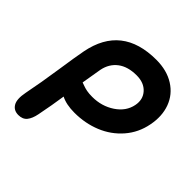

<svg xmlns="http://www.w3.org/2000/svg" viewBox="-190 -853 1008 1008"><g transform="rotate(45 313.5 -349.0)"><path d="M96.2 9.8Q61.5 9.8 45.7 -17.1Q29.8 -43.9 41 -100.1Q60.1 -195.8 76.7 -308.1Q93.3 -420.4 103 -470.2Q149.4 -708 403.8 -708Q481.9 -708 536.9 -673.3Q591.8 -638.7 613.8 -578.9Q635.7 -519 621.1 -445.8Q606.9 -372.1 559.3 -317.4Q511.7 -262.7 443.4 -234.9Q375 -207 295.9 -207Q234.9 -207 195.8 -227.1Q185.1 -153.8 168 -67.9Q160.6 -30.3 144.3 -10.3Q127.9 9.8 96.2 9.8ZM232.9 -462.9Q220.2 -390.6 213.9 -350.1Q217.3 -349.1 231.4 -343.8Q245.6 -338.4 262.2 -335.2Q278.8 -332 303.2 -332Q373 -332 427.5 -368.4Q481.9 -404.8 493.2 -461.9Q502.9 -510.7 473.1 -543.9Q443.4 -577.1 388.2 -577.1Q323.2 -577.1 283.4 -546.9Q243.7 -516.6 232.9 -462.9Z"/></g></svg>

Font: Shantell Sans Normal
Style: Italic
Weight: 600
Italic angle: -11.31°
Designer: Stephen Nixon, Anya Danilova, Shantell Martin
Foundry: Arrow Type
Version: Version 1.006;[559af2be0]